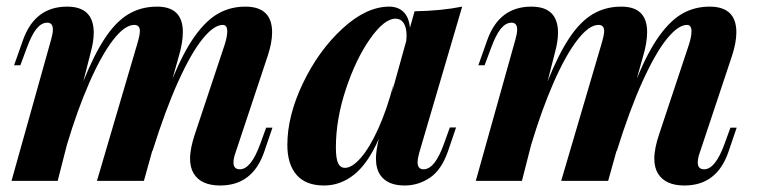

<svg xmlns="http://www.w3.org/2000/svg" viewBox="-20 -551 2311 585"><path d="M785.2 -88.9Q750 14.2 650.9 14.2Q592.8 14.2 570.3 -22Q559.1 -40.5 559.1 -67.4Q559.1 -99.6 574.7 -145L664.6 -415Q672.4 -439.9 672.4 -455.1Q672.4 -475.1 658.7 -475.1Q631.8 -475.1 597.2 -432.4Q562.5 -389.6 523.2 -303Q483.9 -216.3 444.3 -89.8V-92.8L418.5 0H275.4L397.5 -415Q406.2 -443.8 406.2 -456.1Q406.2 -475.1 389.2 -475.1Q359.9 -475.1 324.2 -428.7Q288.6 -382.3 252.2 -299.3Q215.8 -216.3 183.6 -108.9L155.8 0H15.1L136.2 -432.1Q141.1 -449.2 141.1 -460.9Q141.1 -481.9 124 -481.9Q106.4 -481.9 91.3 -463.4Q76.2 -444.8 61 -403.3L42 -352.1H22.9L49.8 -428.2Q85.9 -530.8 184.6 -530.8Q265.6 -530.8 265.6 -451.2Q265.6 -424.8 256.3 -391.1L233.9 -303.2Q267.1 -385.7 300.3 -435.5Q333.5 -485.4 371.8 -508.1Q410.2 -530.8 458.5 -530.8Q537.1 -530.8 537.1 -453.6Q537.1 -420.9 524.9 -379.9L505.9 -312Q540 -394.5 574.7 -442.4Q609.4 -490.2 646.2 -510.5Q683.1 -530.8 727.5 -530.8Q809.1 -530.8 809.1 -452.6Q809.1 -420.9 795.4 -379.9L697.3 -85Q691.4 -68.8 691.4 -55.7Q691.4 -35.2 710.9 -35.2Q745.1 -35.2 773.4 -113.8L791 -162.1H810.1Z M1369.6 -162.6 1344.7 -89.4Q1324.7 -32.7 1289.6 -9.3Q1254.4 14.2 1212.9 14.2Q1160.6 14.2 1138.7 -17.6Q1125.5 -37.1 1125.5 -67.9Q1125.5 -91.8 1134.3 -127.9Q1101.1 -52.7 1059.3 -19.3Q1017.6 14.2 967.3 14.2Q911.6 14.2 883.5 -18.3Q855.5 -50.8 855.5 -109.4Q855.5 -198.2 903.1 -297.6Q950.7 -397 1023.4 -463.9Q1096.2 -530.8 1166 -530.8Q1192.9 -530.8 1209.5 -514.6Q1226.1 -498.5 1229 -466.3L1243.2 -516.6Q1325.2 -518.1 1388.2 -530.8L1257.3 -85.4Q1252.4 -67.4 1252.4 -56.6Q1252.4 -35.2 1270.5 -35.2Q1305.2 -35.2 1333 -113.8L1350.6 -162.6ZM1218.8 -442.4Q1218.8 -466.8 1210 -480.5Q1201.2 -494.1 1185.1 -494.1Q1150.9 -494.1 1107.7 -432.9Q1064.5 -371.6 1033.9 -279.5Q1003.4 -187.5 1003.4 -102.1Q1003.4 -68.4 1010 -54Q1016.6 -39.6 1031.2 -39.6Q1052.7 -39.6 1079.3 -70.1Q1106 -100.6 1132.3 -158.4Q1158.7 -216.3 1179.2 -294.9L1174.3 -270L1217.8 -426.3Q1218.8 -437 1218.8 -442.4Z M2199.7 -88.9Q2164.6 14.2 2065.4 14.2Q2007.3 14.2 1984.9 -22Q1973.6 -40.5 1973.6 -67.4Q1973.6 -99.6 1989.3 -145L2079.1 -415Q2086.9 -439.9 2086.9 -455.1Q2086.9 -475.1 2073.2 -475.1Q2046.4 -475.1 2011.7 -432.4Q1977.1 -389.6 1937.7 -303Q1898.4 -216.3 1858.9 -89.8V-92.8L1833 0H1689.9L1812 -415Q1820.8 -443.8 1820.8 -456.1Q1820.8 -475.1 1803.7 -475.1Q1774.4 -475.1 1738.8 -428.7Q1703.1 -382.3 1666.7 -299.3Q1630.4 -216.3 1598.1 -108.9L1570.3 0H1429.7L1550.8 -432.1Q1555.7 -449.2 1555.7 -460.9Q1555.7 -481.9 1538.6 -481.9Q1521 -481.9 1505.9 -463.4Q1490.7 -444.8 1475.6 -403.3L1456.5 -352.1H1437.5L1464.4 -428.2Q1500.5 -530.8 1599.1 -530.8Q1680.2 -530.8 1680.2 -451.2Q1680.2 -424.8 1670.9 -391.1L1648.4 -303.2Q1681.6 -385.7 1714.8 -435.5Q1748 -485.4 1786.4 -508.1Q1824.7 -530.8 1873 -530.8Q1951.7 -530.8 1951.7 -453.6Q1951.7 -420.9 1939.5 -379.9L1920.4 -312Q1954.6 -394.5 1989.3 -442.4Q2023.9 -490.2 2060.8 -510.5Q2097.7 -530.8 2142.1 -530.8Q2223.6 -530.8 2223.6 -452.6Q2223.6 -420.9 2210 -379.9L2111.8 -85Q2106 -68.8 2106 -55.7Q2106 -35.2 2125.5 -35.2Q2159.7 -35.2 2188 -113.8L2205.6 -162.1H2224.6Z"/></svg>

Font: TypoPRO Playfair Display
Style: Bold Italic
Weight: 700
Italic angle: -14.9847°
Designer: Claus Eggers Sørensen
Foundry: Claus Eggers Sørensen
Version: Version 1.004;PS 001.004;hotconv 1.0.70;makeotf.lib2.5.58329